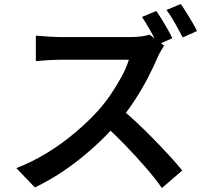

<svg xmlns="http://www.w3.org/2000/svg" viewBox="-20 -882 1040 964"><path d="M765 -827Q778 -808 793.5 -783Q809 -758 823 -733Q837 -708 845 -690L772 -658Q757 -689 735 -728Q713 -767 693 -797ZM888 -862Q901 -843 916.5 -818Q932 -793 946.5 -768.5Q961 -744 969 -726L897 -694Q881 -726 859 -765Q837 -804 816 -832ZM804 -653Q799 -645 788.5 -627.5Q778 -610 772 -596Q752 -548 721.5 -489.5Q691 -431 652.5 -372.5Q614 -314 571 -265Q516 -202 448.5 -141Q381 -80 307 -29Q233 22 155 59L62 -38Q143 -69 219 -116Q295 -163 360 -218.5Q425 -274 473 -327Q507 -365 537.5 -410Q568 -455 592 -500Q616 -545 627 -582Q618 -582 590.5 -582Q563 -582 526.5 -582Q490 -582 450.5 -582Q411 -582 374.5 -582Q338 -582 311 -582Q284 -582 274 -582Q254 -582 231 -580.5Q208 -579 189 -577.5Q170 -576 160 -575V-703Q172 -702 193.5 -700.5Q215 -699 237 -697.5Q259 -696 274 -696Q286 -696 314 -696Q342 -696 379.5 -696Q417 -696 457 -696Q497 -696 534 -696Q571 -696 598 -696Q625 -696 636 -696Q667 -696 692 -699.5Q717 -703 731 -708ZM584 -339Q624 -307 667.5 -266Q711 -225 754 -181Q797 -137 833.5 -97Q870 -57 895 -26L793 62Q757 11 709 -44Q661 -99 608 -154Q555 -209 501 -257Z"/></svg>

Font: Noto Sans JP Thin SemiBold
Style: Regular
Weight: 600
Version: Version 2.004-H2;hotconv 1.0.118;makeotfexe 2.5.65603